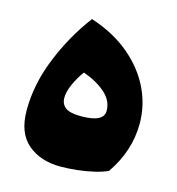

<svg xmlns="http://www.w3.org/2000/svg" viewBox="-89 -631 663 718"><g transform="rotate(15 242.5 -271.5)"><path d="M208.5 10.3Q130.4 10.3 81.3 -31.7Q32.2 -73.7 32.2 -161.1Q32.2 -262.2 74 -365Q115.7 -467.8 180.2 -553.2Q269.5 -523.9 330.3 -472.7Q391.1 -421.4 422.4 -356.7Q453.6 -292 453.6 -221.2Q453.6 -115.7 388.7 -21.5Q368.7 -11.7 337.4 -4.4Q306.2 2.9 272 6.6Q237.8 10.3 208.5 10.3ZM202.6 -352.1Q182.6 -324.7 169.4 -295.2Q156.2 -265.6 156.2 -242.2Q156.2 -217.8 173.8 -204.6Q191.4 -191.4 234.4 -191.4Q321.8 -191.4 321.8 -235.4Q321.8 -275.4 287.6 -304.9Q253.4 -334.5 202.6 -352.1Z"/></g></svg>

Font: Pinar DS4-ExtraBold
Style: Regular
Weight: 800
Designer: Amin Abedi
Version: Version 2.000